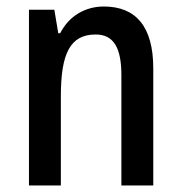

<svg xmlns="http://www.w3.org/2000/svg" viewBox="-20 -570 557 590"><path d="M299 -550C242 -550 192 -521 165 -468H159L147 -540H69V0H167V-274C167 -405 195 -464 274 -464C330 -464 353 -422 353 -339V0H451V-360C451 -489 397 -550 299 -550Z"/></svg>

Font: Noto Sans Thai Cond Med
Style: Regular
Weight: 500
Width: 3
Designer: Monotype Design Team
Foundry: Monotype Imaging Inc.
Version: Version 2.002